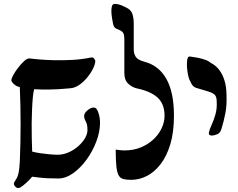

<svg xmlns="http://www.w3.org/2000/svg" viewBox="-20 -904 1214 979"><path d="M38 -495Q38 -504 48 -522Q58 -540 73 -559.5Q88 -579 103 -592.5Q118 -606 129 -606Q147 -604 180 -601Q213 -598 256 -597Q299 -596 348 -598.5Q397 -601 445 -611Q454 -613 460 -605Q466 -597 466 -593Q466 -579 455.5 -556.5Q445 -534 426.5 -511Q408 -488 385.5 -472Q363 -456 339 -454Q278 -448 232.5 -447.5Q187 -447 154 -449Q150 -434 147.5 -408Q145 -382 143.5 -348Q142 -314 141.5 -276.5Q141 -239 142 -201.5Q143 -164 144 -131Q163 -126 187.5 -122.5Q212 -119 235 -117Q258 -115 273 -115Q302 -115 329.5 -127Q357 -139 379 -158.5Q401 -178 413.5 -199.5Q426 -221 426 -241Q426 -270 417.5 -284.5Q409 -299 409 -312Q409 -323 417 -332.5Q425 -342 436.5 -349Q448 -356 459 -355.5Q470 -355 475 -344Q479 -338 482.5 -327Q486 -316 488 -303.5Q490 -291 490 -278Q490 -232 471 -182Q452 -132 421 -89.5Q390 -47 352.5 -20.5Q315 6 277 6Q251 6 226.5 5Q202 4 181 1.5Q160 -1 144 -3Q130 14 112 30Q94 46 83 52Q72 57 64 52.5Q56 48 52.5 40Q49 32 53 25Q61 13 66.5 2.5Q72 -8 75.5 -26.5Q79 -45 81 -80Q85 -174 85 -270.5Q85 -367 81 -460Q64 -463 51 -475Q38 -487 38 -495Z M570 -141Q584 -140 592 -138.5Q600 -137 615 -137Q660 -137 697 -152Q734 -167 761.5 -192.5Q789 -218 804 -249.5Q819 -281 819 -314Q819 -373 784.5 -405.5Q750 -438 679 -453Q655 -458 634.5 -476.5Q614 -495 614 -532Q614 -561 614 -588.5Q614 -616 614 -644.5Q614 -673 614 -703Q614 -732 605 -740.5Q596 -749 580 -755Q567 -759 561.5 -768.5Q556 -778 552 -807Q549 -824 548 -841.5Q547 -859 550.5 -871.5Q554 -884 564 -884Q582 -884 601.5 -876Q621 -868 635 -859Q651 -848 656.5 -828.5Q662 -809 662 -786Q662 -755 662 -716Q662 -677 662 -651Q662 -630 672.5 -614Q683 -598 717 -589Q790 -570 828.5 -501.5Q867 -433 867 -315Q867 -230 848.5 -168.5Q830 -107 798.5 -66.5Q767 -26 728.5 -6.5Q690 13 649 13Q624 13 609 9Q594 5 585.5 -9Q577 -23 573.5 -54.5Q570 -86 570 -141Z M1059 -213Q1053 -213 1048.5 -216Q1044 -219 1045 -228Q1049 -246 1059.5 -268.5Q1070 -291 1078.5 -320.5Q1087 -350 1085 -386Q1085 -411 1074.5 -421Q1064 -431 1040.5 -438Q1017 -445 980 -456Q971 -459 964 -466Q957 -473 950 -490Q946 -495 942 -509Q938 -523 935.5 -541.5Q933 -560 933 -577Q933 -594 936 -605Q939 -616 947 -616Q965 -614 986 -610Q1007 -606 1025.5 -599.5Q1044 -593 1055 -583Q1080 -571 1097.5 -548Q1115 -525 1125 -492.5Q1135 -460 1135 -416Q1137 -367 1129 -326Q1121 -285 1109 -246Q1103 -226 1088 -219.5Q1073 -213 1059 -213Z"/></svg>

Font: Noto Rashi Hebrew SemiBold
Style: Regular
Weight: 600
Version: Version 1.006